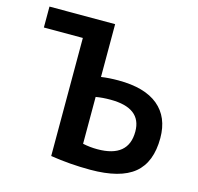

<svg xmlns="http://www.w3.org/2000/svg" viewBox="-107 -843 997 966"><g transform="rotate(15 391.5 -360.0)"><path d="M237 -621H34V-730H376V-455Q416 -461 466 -461Q603 -461 673.5 -402.5Q744 -344 744 -235Q744 -109 672 -49.5Q600 10 444 10Q339 10 237 -6ZM376 -351V-107Q413 -99 452 -99Q614 -99 614 -234Q614 -357 452 -357Q410 -357 376 -351Z"/></g></svg>

Font: M PLUS 1p
Style: Bold
Weight: 700
Version: Version 1.062